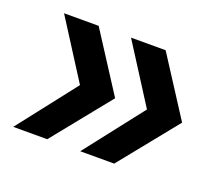

<svg xmlns="http://www.w3.org/2000/svg" viewBox="-73 -549 642 563"><g transform="rotate(20 248.0 -268.0)"><path d="M120 -86H14L156 -268L40 -450H148L266 -267ZM329 -86H223L365 -268L249 -450H357L475 -267Z"/></g></svg>

Font: Muli
Style: Bold Italic
Weight: 700
Italic angle: -4.541°
Designer: Vernon Adams
Foundry: Vernon Adams
Version: Version 2.100; ttfautohint (v1.8.1.43-b0c9)